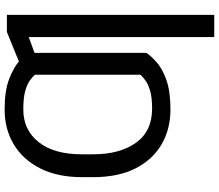

<svg xmlns="http://www.w3.org/2000/svg" viewBox="-79 -683 965 847"><g transform="rotate(-90 403.5 -259.5)"><path d="M761.4 -711.6V203.1H663.4V-615.1L593.8 -589.8V-96.6Q581 -76.7 553.3 -51.7Q525.6 -26.6 475.1 -8.3Q424.7 9.9 343.8 9.9Q257.8 9.9 190.3 -29.1Q122.9 -68.2 84.2 -144.2Q45.5 -220.2 45.5 -331V-380.7Q45.5 -487.9 84 -564.3Q122.5 -640.6 189.8 -681.1Q257.1 -721.6 343.8 -721.6Q426.1 -721.6 476.7 -702.2Q527.3 -682.9 555.8 -658.7L686.1 -711.6ZM343.8 -639.2Q254.3 -639.2 200.3 -571.7Q146.3 -504.3 146.3 -380.7V-331Q146.3 -213.8 197.1 -142.4Q247.9 -71 348 -71Q397 -71 426.3 -79.7Q455.6 -88.4 471.8 -100.3Q487.9 -112.2 497.2 -122.2V-588.1Q487.9 -598.7 471.6 -610.6Q455.3 -622.5 425.1 -630.9Q394.9 -639.2 343.8 -639.2Z"/></g></svg>

Font: Interface
Style: Regular
Weight: 400
Designer: Rasmus Andersson
Foundry: rsms
Version: Version 1.8